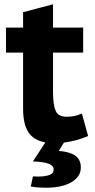

<svg xmlns="http://www.w3.org/2000/svg" viewBox="-20 -654 444 898"><path d="M8 -525H88V-597L228 -634V-525H369V-408H228V-226Q228 -163 240.5 -135.5Q253 -108 290 -108Q313 -108 329 -111.5Q345 -115 363 -123L392 -18Q368 -7 338.5 1Q309 9 279 13L255 52Q303 55 330.5 73Q358 91 358 129Q358 153 345.5 170.5Q333 188 311 200Q289 212 260 218Q231 224 197 224Q179 224 161 223Q143 222 124 218L134 171Q165 173 184 170.5Q203 168 213.5 163.5Q224 159 227.5 152.5Q231 146 231 138Q231 121 208 112Q185 103 134 101L192 12Q137 2 112.5 -36Q88 -74 88 -146V-408H8Z"/></svg>

Font: PT Sans Caption
Style: Bold
Weight: 700
Designer: A.Korolkova, O.Umpeleva, V.Yefimov
Foundry: ParaType Ltd
Version: Version 2.003W OFL